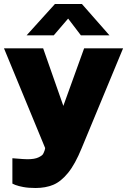

<svg xmlns="http://www.w3.org/2000/svg" viewBox="-20 -772 636 961"><path d="M42 147V20L94 24Q102 25 117 25Q153 25 172 16Q191 7 195.5 -1Q200 -9 204 -21L206 -31L0 -530H196L297 -242L401 -530H596L389 -31Q356 50 320.5 93.5Q285 137 246.5 153Q208 169 158 169Q122 169 96 164Q70 159 57.5 154Q45 149 42 147ZM321 -679 249 -595H113L255 -752H390L528 -595H385Z"/></svg>

Font: Morrison Black
Style: Regular
Weight: 900
Designer: Pablo Impallari, Rodrigo Fuenzalida (Modified by Dan O. Williams)
Version: Version 0.03;June 6, 2019;FontCreator 11.5.0.2425 64-bit; tt